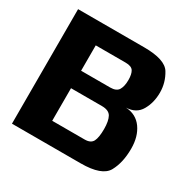

<svg xmlns="http://www.w3.org/2000/svg" viewBox="-150 -827 982 980"><g transform="rotate(30 340.5 -337.5)"><path d="M39.5 0H444Q569 0 599.8 -55.8Q630.5 -111.5 630.5 -193.5Q630.5 -265 597 -311.8Q563.5 -358.5 502.5 -362Q562 -364 588.2 -409.8Q614.5 -455.5 614.5 -514.5Q614.5 -573.5 583.5 -624.2Q552.5 -675 429 -675H39.5ZM210 -115.5V-307.5H392Q433.5 -307.5 447 -283Q460.5 -258.5 460.5 -211Q460.5 -161.5 448.8 -138.5Q437 -115.5 401.5 -115.5ZM210 -410.5V-560H386Q421 -560 432 -542.2Q443 -524.5 443 -490Q443 -453.5 430.5 -432Q418 -410.5 381 -410.5Z"/></g></svg>

Font: Anybody UltraCondensed Thin
Style: Bold
Weight: 700
Version: Version 1.111